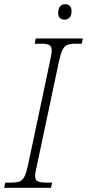

<svg xmlns="http://www.w3.org/2000/svg" viewBox="-37 -898 416 918"><path d="M-17 0 -12 -25H18Q42 -25 56.5 -30.5Q71 -36 80 -54Q89 -72 97 -109L202 -605Q206 -622 208 -635Q210 -648 210 -657Q210 -677 198 -683Q186 -689 160 -689H129L134 -714H359L354 -689H323Q299 -689 285 -683.5Q271 -678 262 -660Q253 -642 245 -605L140 -109Q131 -74 131 -57Q131 -37 143.5 -31Q156 -25 182 -25H212L207 0ZM272 -804Q258 -804 249.5 -812Q241 -820 241 -837Q241 -856 250 -867Q259 -878 274 -878Q288 -878 296.5 -870Q305 -862 305 -845Q305 -823 295 -813.5Q285 -804 272 -804Z"/></svg>

Font: Noto Serif SemiCondensed ExtraLight
Style: Italic
Weight: 200
Width: 4
Italic angle: -12°
Designer: Monotype Design Team
Foundry: Monotype Imaging Inc.
Version: Version 2.013